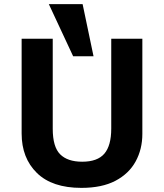

<svg xmlns="http://www.w3.org/2000/svg" viewBox="-20 -902 796 932"><path d="M671 -252Q671 -178 638.5 -118.5Q606 -59 540.5 -24.5Q475 10 375 10Q233 10 159 -62.5Q85 -135 85 -254V-714H236V-277Q236 -189 272 -153Q308 -117 379 -117Q453 -117 486.5 -156Q520 -195 520 -278V-714H671ZM335 -629 217 -882H381L434 -629Z"/></svg>

Font: Noto Sans Nag Mundari
Style: Bold
Weight: 700
Version: Version 1.000